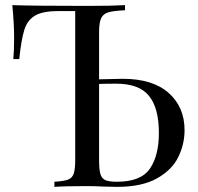

<svg xmlns="http://www.w3.org/2000/svg" viewBox="-20 -728 770 748"><path d="M699 -221Q699 -166 674.5 -116Q650 -66 591.5 -33Q533 0 436 0L389 -1Q347 -3 320 -3Q234 -3 192 0V-20Q228 -22 244.5 -28Q261 -34 267 -51Q273 -68 273 -106V-685H209Q147 -685 117 -667.5Q87 -650 75 -612.5Q63 -575 55 -498H32Q35 -530 35 -580Q35 -637 28 -708Q114 -705 320 -705Q415 -705 467 -708V-688Q422 -686 402 -680Q382 -674 374 -657Q366 -640 366 -602V-419L458 -421Q575 -421 637 -366Q699 -311 699 -221ZM599 -210Q599 -307 560.5 -354.5Q522 -402 433 -402Q388 -402 366 -401V-106Q366 -68 371 -50.5Q376 -33 390 -26.5Q404 -20 436 -20Q529 -20 564 -71Q599 -122 599 -210Z"/></svg>

Font: Playfair Display SC
Style: Regular
Weight: 400
Designer: Claus Eggers Sørensen
Foundry: Claus Eggers Sørensen
Version: Version 1.200; ttfautohint (v1.6)